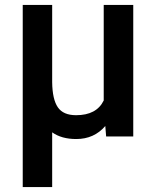

<svg xmlns="http://www.w3.org/2000/svg" viewBox="-20 -548 631 771"><path d="M189.5 -528.3V-217.8Q190.4 -148.9 212.2 -117.2Q233.9 -85.4 285.6 -85.4Q367.7 -85.4 396.5 -144.5V-528.3H515.1V0H406.2L402.8 -42Q357.9 10.3 286.1 10.3Q227.1 10.3 189.5 -16.6V203.1H71.3V-528.3Z"/></svg>

Font: RobotoDraft Medium
Style: Regular
Weight: 500
Version: Version 2.001152; 2014